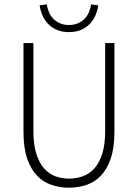

<svg xmlns="http://www.w3.org/2000/svg" viewBox="-20 -859 640 891"><path d="M300 12Q259 12 220.5 -0.5Q182 -13 153 -42.5Q124 -72 106.5 -122Q89 -172 89 -247V-659H135V-252Q135 -188 148.5 -145.5Q162 -103 184.5 -77.5Q207 -52 237 -41Q267 -30 300 -30Q334 -30 364.5 -41Q395 -52 418 -77.5Q441 -103 454.5 -145.5Q468 -188 468 -252V-659H511V-247Q511 -172 493.5 -122Q476 -72 447 -42.5Q418 -13 380 -0.5Q342 12 300 12ZM300 -710Q267 -710 242.5 -721Q218 -732 201.5 -750Q185 -768 176 -790Q167 -812 164 -834L197 -839Q200 -820 207 -803Q214 -786 227 -772.5Q240 -759 258 -751Q276 -743 300 -743Q324 -743 342 -751Q360 -759 373 -772.5Q386 -786 393 -803Q400 -820 403 -839L436 -834Q433 -812 424 -790Q415 -768 398.5 -750Q382 -732 357.5 -721Q333 -710 300 -710Z"/></svg>

Font: Source Code Pro Light
Style: Regular
Weight: 300
Monospace: yes
Designer: Paul D. Hunt, Teo Tuominen
Foundry: Adobe Systems Incorporated
Version: Version 2.030;PS 1.000;hotconv 16.6.51;makeotf.lib2.5.65220